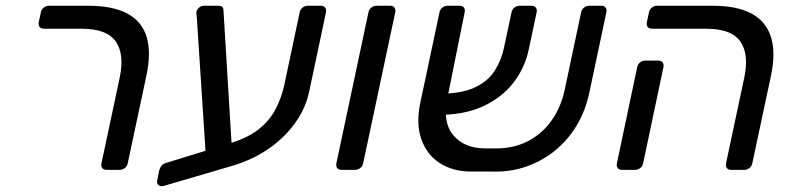

<svg xmlns="http://www.w3.org/2000/svg" viewBox="-20 -591 2752 668"><path d="M350.8 0Q340.6 0 335.8 -6.3Q331 -12.6 333 -22.7L396.6 -321.8Q413.6 -402.1 382.8 -446.6Q352.1 -491.1 263.1 -491.1H132.6Q122.4 -491.1 117.7 -497.4Q112.9 -503.8 114.9 -514L122.2 -548.1Q124.2 -558.3 132.2 -564.6Q140.1 -571 150.3 -571H285.9Q372.4 -571 423.1 -543.8Q473.7 -516.6 490.2 -462.4Q506.7 -408.2 489.2 -327L424.4 -22.9Q422.4 -12.7 414.4 -6.4Q406.4 0 396.2 0Z M551.1 55.4Q540.1 58.8 532.4 53.6Q524.8 48.3 526.8 38.1L533.3 4.3Q535.3 -5.1 540.8 -12.9Q546.4 -20.7 555.7 -23.5L782 -93.1Q843.7 -112.1 881.2 -142.2Q918.7 -172.3 939.4 -212.3Q960.1 -252.3 969.9 -299.2L1022.7 -548.3Q1024.7 -558.4 1032.7 -564.7Q1040.6 -571 1050.8 -571H1096.3Q1106.5 -571 1111.3 -564.6Q1116.1 -558.3 1114.1 -548.1L1055.4 -270.8Q1042.8 -212.6 1005.4 -161.2Q968.1 -109.8 911.4 -71.4Q854.7 -33.1 784.4 -13ZM697.7 -24 664.7 -531Q663.7 -539 663.2 -543Q662.7 -547 663.7 -551Q665.7 -559 673.2 -565Q680.7 -571 688.7 -571H738.4Q757.4 -571 757.4 -556L788.4 -47Z M1168 0Q1157.8 0 1153 -6.4Q1148.3 -12.7 1150.3 -22.9L1261.9 -548.1Q1263.9 -558.3 1271.8 -564.6Q1279.8 -571 1290 -571H1337.4Q1347.6 -571 1352.3 -564.6Q1357.1 -558.3 1355.1 -548.1L1243.5 -22.9Q1241.5 -12.7 1233.5 -6.4Q1225.6 0 1215.4 0Z M1701.1 -74.6Q1765.4 -73.8 1815.3 -99.1Q1865.2 -124.4 1898.3 -170.8Q1931.4 -217.1 1944.3 -276.9L2001.9 -548.3Q2003.9 -558.4 2011.9 -564.7Q2019.9 -571 2030.1 -571H2071.8Q2082 -571 2086.8 -564.6Q2091.6 -558.3 2089.6 -548.1L2030.7 -270.2Q2017.3 -205.9 1986.3 -154.4Q1955.3 -102.9 1910.4 -66.6Q1865.6 -30.4 1810.9 -11.4Q1756.2 7.6 1695.2 5.9H1620.2Q1555.3 5.9 1509.7 -23.8Q1464.2 -53.6 1445.6 -107.6Q1427.1 -161.6 1442.3 -233.3L1509.1 -548.1Q1511.1 -558.3 1519 -564.6Q1527 -571 1537.2 -571H1578.9Q1589.1 -571 1593.9 -564.7Q1598.7 -558.4 1596.7 -548.3L1537.1 -252.9Q1518.4 -166.9 1557 -120.7Q1595.6 -74.6 1669.2 -74.6ZM1503.6 -191.6 1516.7 -264.7Q1590.3 -266.4 1634.3 -287.8Q1678.3 -309.2 1701.2 -345Q1724 -380.7 1733.2 -423.9L1759.6 -547.7Q1761.8 -558.3 1769.7 -564.6Q1777.7 -571 1787.9 -571H1829.4Q1839.6 -571 1844.4 -564.4Q1849.2 -557.9 1847 -547.7L1819.8 -419.8Q1806.3 -354.7 1765.9 -302.8Q1725.5 -251 1660 -220.9Q1594.6 -190.8 1503.6 -191.6Z M2523.8 0Q2513.6 0 2508.8 -6.3Q2504 -12.6 2506 -22.7L2569.6 -321.8Q2586.6 -402.1 2555.8 -446.6Q2525.1 -491.1 2436.1 -491.1H2248.3Q2238.1 -491.1 2233.3 -497.4Q2228.6 -503.8 2230.6 -514L2237.9 -548.1Q2239.9 -558.3 2247.8 -564.6Q2255.8 -571 2266 -571H2458.7Q2545.2 -571 2595.8 -543.2Q2646.4 -515.3 2662.9 -460.5Q2679.4 -405.7 2661.8 -325.1L2597.4 -22.9Q2595.4 -12.7 2587.4 -6.4Q2579.4 0 2569.2 0ZM2144 0Q2133.8 0 2129 -6.4Q2124.3 -12.7 2126.3 -22.9L2196.9 -357.3Q2198.9 -367.4 2206.8 -373.8Q2214.6 -380.2 2224.8 -380.2H2270.3Q2280.5 -380.2 2285.4 -373.8Q2290.2 -367.4 2288.2 -357.3L2217.6 -22.9Q2215.6 -12.7 2207.7 -6.4Q2199.7 0 2189.5 0Z"/></svg>

Font: Rubik Light
Style: Italic
Weight: 300
Italic angle: -12°
Designer: Hubert and Fischer
Foundry: Hubert and Fischer
Version: Version 2.300;gftools[0.9.30]